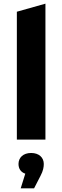

<svg xmlns="http://www.w3.org/2000/svg" viewBox="-20 -762 341 1048"><path d="M72 -698V0H228V-742ZM150 73C107 73 81 98 81 133C81 159 94 178 118 186L93 266H166L201 198C216 170 219 149 219 133C219 98 193 73 150 73Z"/></svg>

Font: Talent SemiBold
Style: Bold
Weight: 700
Designer: Mike Powis
Version: Version 1.001;hotconv 1.0.109;makeotfexe 2.5.65596